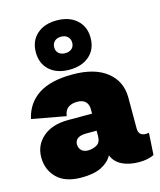

<svg xmlns="http://www.w3.org/2000/svg" viewBox="-119 -883 818 979"><g transform="rotate(-15 290.0 -393.5)"><path d="M325 -314Q325 -340 310.5 -354.5Q296 -369 266 -369Q238 -369 219.5 -356Q201 -343 197 -312L17 -345Q35 -425 99.5 -467.5Q164 -510 280 -510Q397 -510 461 -459Q525 -408 525 -322V-159Q525 -120 564 -120Q572 -120 580 -122L573 -6Q541 10 494 10Q442 10 405 -8Q368 -26 353 -63Q334 -29 294.5 -9.5Q255 10 190 10Q104 10 60.5 -33.5Q17 -77 17 -142Q17 -207 65.5 -249Q114 -291 199 -291H325ZM258 -115Q282 -115 303.5 -127Q325 -139 325 -174V-201H272Q210 -201 210 -159Q210 -141 222 -128Q234 -115 258 -115ZM273 -797Q339 -797 378.5 -761.5Q418 -726 418 -667Q418 -607 378.5 -572Q339 -537 273 -537Q207 -537 168 -572Q129 -607 129 -667Q129 -726 168 -761.5Q207 -797 273 -797ZM273 -711Q252 -711 239 -699Q226 -687 226 -667Q226 -647 239 -635.5Q252 -624 273 -624Q295 -624 308 -635.5Q321 -647 321 -667Q321 -687 308 -699Q295 -711 273 -711Z"/></g></svg>

Font: Prodigy Sans ExtraBold
Style: Regular
Weight: 800
Designer: Wei Huang
Foundry: Wei Huang
Version: Version 1.003; ttfautohint (v1.8.3)